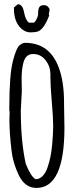

<svg xmlns="http://www.w3.org/2000/svg" viewBox="-20 -877 358 915"><path d="M24.4 0ZM214.4 -803.2V-802.7Q189 -737.8 161.6 -727.5Q148.9 -722.7 125 -722.7Q101.1 -722.7 81.5 -740.7Q46.4 -772.5 46.4 -836.4V-841.3L64.9 -856.9Q87.4 -856.9 94.2 -820.3Q101.6 -780.8 117.7 -769H139.2Q146 -769 153.8 -784.7Q161.6 -800.3 161.6 -810.1Q161.6 -819.8 162.1 -825.2Q162.6 -830.6 165 -838.1Q167.5 -845.7 173.6 -849.1Q179.7 -852.5 189.9 -852.5Q200.2 -852.5 208.3 -845Q216.3 -837.4 216.3 -831.1Q216.3 -824.7 212.4 -811ZM24.9 -305.7 25.9 -343.8Q25.9 -348.6 24.4 -348.6V-366.7Q24.4 -523.9 42.5 -590.3Q57.6 -646.5 71.8 -659.7Q85.9 -672.9 99.6 -672.9Q215.8 -672.9 259.8 -555.7Q285.2 -488.3 285.2 -389.6V-382.3L287.1 -269Q287.1 18.6 153.8 18.6Q98.6 18.6 69.3 -42.5Q41.5 -101.1 35.2 -157.7Q24.9 -243.2 24.9 -305.7ZM84 -442.4 79.1 -350.1Q79.1 -205.1 102.5 -97.2Q127.4 -34.2 149.9 -22.9Q168 -22.9 182.6 -37.6Q197.3 -52.2 205.8 -76.9Q214.4 -101.6 220.2 -128.9Q225.6 -155.8 228.5 -186.5Q233.4 -239.7 233.4 -277.3Q233.4 -314.9 226.8 -392.6Q220.2 -470.2 220.2 -508.3V-525.9Q219.2 -562.5 196.3 -591.1Q173.3 -619.6 137.7 -619.6Q103.5 -619.6 92.3 -581.1Q83 -548.8 83 -501.5Z"/></svg>

Font: Amatic
Style: Bold
Weight: 700
Width: 3
Version: Version 2.000; ttfautohint (v0.92-dirty) -l 8 -r 50 -G 50 -x